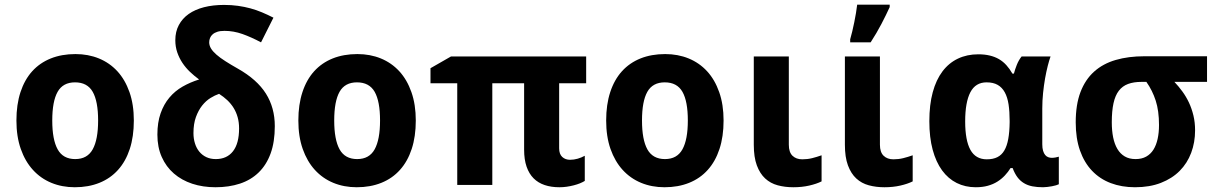

<svg xmlns="http://www.w3.org/2000/svg" viewBox="-20 -786 5170 816"><path d="M202.1 -273.9Q202.1 -192.4 225.1 -151.1Q248 -109.9 299.8 -109.9Q351.1 -109.9 374 -151.4Q397 -192.9 397 -273.9Q397 -355.5 374 -395.8Q351.1 -436 298.8 -436Q247.6 -436 224.9 -395.8Q202.1 -355.5 202.1 -273.9ZM548.8 -273.9Q548.8 -205.6 531.5 -152.8Q514.2 -100.1 481.7 -64Q449.2 -27.8 402.6 -9Q356 9.8 297.9 9.8Q243.7 9.8 198.2 -9Q152.8 -27.8 119.9 -64Q86.9 -100.1 68.4 -152.8Q49.8 -205.6 49.8 -273.9Q49.8 -341.8 67.1 -394.5Q84.5 -447.3 116.9 -483.2Q149.4 -519 195.8 -537.6Q242.2 -556.2 300.8 -556.2Q355 -556.2 400.4 -537.6Q445.8 -519 478.8 -483.2Q511.7 -447.3 530.3 -394.5Q548.8 -341.8 548.8 -273.9Z M826.2 -448.2Q806.2 -462.9 787.8 -480.2Q769.5 -497.6 755.6 -518.3Q741.7 -539.1 733.4 -563.2Q725.1 -587.4 725.1 -615.2Q725.1 -651.4 740 -679.4Q754.9 -707.5 782 -726.6Q809.1 -745.6 847.2 -755.4Q885.3 -765.1 932.1 -765.1Q963.9 -765.1 991.5 -761.2Q1019 -757.3 1044.2 -750.5Q1069.3 -743.7 1093.3 -733.6Q1117.2 -723.6 1142.1 -710.9L1089.4 -606Q1048.3 -627.9 1010.5 -641.4Q972.7 -654.8 934.1 -654.8Q916 -654.8 903.8 -650.9Q891.6 -647 883.8 -640.1Q876 -633.3 872.6 -624.5Q869.1 -615.7 869.1 -606Q869.1 -592.8 876.7 -580.1Q884.3 -567.4 899.7 -554Q915 -540.5 938 -525.9Q960.9 -511.2 991.2 -494.1Q1072.3 -448.2 1110.1 -388.2Q1147.9 -328.1 1147.9 -250Q1147.9 -182.6 1130.1 -133.8Q1112.3 -85 1079.3 -53Q1046.4 -21 999.8 -5.6Q953.1 9.8 896 9.8Q842.3 9.8 797.1 -5.1Q752 -20 719 -48.6Q686 -77.1 667.5 -118.7Q648.9 -160.2 648.9 -213.9Q648.9 -265.6 662.6 -304.4Q676.3 -343.3 700 -371.3Q723.6 -399.4 756.1 -418Q788.6 -436.5 826.2 -448.2ZM996.1 -240.2Q996.1 -266.1 990 -287.8Q983.9 -309.6 972.7 -327.6Q961.4 -345.7 945.8 -360.4Q930.2 -375 911.1 -387.2Q893.6 -381.3 874.3 -369.4Q855 -357.4 839.1 -337.4Q823.2 -317.4 812.7 -288.6Q802.2 -259.8 802.2 -220.2Q802.2 -196.8 808.6 -176.5Q814.9 -156.2 827.1 -141.4Q839.4 -126.5 856.9 -118.2Q874.5 -109.9 897 -109.9Q944.3 -109.9 970.2 -143.1Q996.1 -176.3 996.1 -240.2Z M1400.4 -273.9Q1400.4 -192.4 1423.3 -151.1Q1446.3 -109.9 1498 -109.9Q1549.3 -109.9 1572.3 -151.4Q1595.2 -192.9 1595.2 -273.9Q1595.2 -355.5 1572.3 -395.8Q1549.3 -436 1497.1 -436Q1445.8 -436 1423.1 -395.8Q1400.4 -355.5 1400.4 -273.9ZM1747.1 -273.9Q1747.1 -205.6 1729.7 -152.8Q1712.4 -100.1 1679.9 -64Q1647.5 -27.8 1600.8 -9Q1554.2 9.8 1496.1 9.8Q1441.9 9.8 1396.5 -9Q1351.1 -27.8 1318.1 -64Q1285.2 -100.1 1266.6 -152.8Q1248 -205.6 1248 -273.9Q1248 -341.8 1265.4 -394.5Q1282.7 -447.3 1315.2 -483.2Q1347.7 -519 1394 -537.6Q1440.4 -556.2 1499 -556.2Q1553.2 -556.2 1598.6 -537.6Q1644 -519 1677 -483.2Q1710 -447.3 1728.5 -394.5Q1747.1 -341.8 1747.1 -273.9Z M2402.3 -106.9Q2419.4 -106.9 2435.3 -111.6Q2451.2 -116.2 2465.3 -124V-17.1Q2456.5 -11.7 2444.6 -6.8Q2432.6 -2 2418.2 1.7Q2403.8 5.4 2388.4 7.6Q2373 9.8 2357.4 9.8Q2322.8 9.8 2294.9 0.5Q2267.1 -8.8 2247.8 -28.1Q2228.5 -47.4 2218 -77.6Q2207.5 -107.9 2207.5 -149.9V-432.1H2072.3V0H1923.3V-432.1H1809.6V-496.1L1896.5 -545.9H2471.2V-432.1H2356.4V-155.8Q2356.4 -130.9 2369.6 -118.9Q2382.8 -106.9 2402.3 -106.9Z M2708.5 -273.9Q2708.5 -192.4 2731.4 -151.1Q2754.4 -109.9 2806.2 -109.9Q2857.4 -109.9 2880.4 -151.4Q2903.3 -192.9 2903.3 -273.9Q2903.3 -355.5 2880.4 -395.8Q2857.4 -436 2805.2 -436Q2753.9 -436 2731.2 -395.8Q2708.5 -355.5 2708.5 -273.9ZM3055.2 -273.9Q3055.2 -205.6 3037.8 -152.8Q3020.5 -100.1 2988 -64Q2955.6 -27.8 2908.9 -9Q2862.3 9.8 2804.2 9.8Q2750 9.8 2704.6 -9Q2659.2 -27.8 2626.2 -64Q2593.3 -100.1 2574.7 -152.8Q2556.2 -205.6 2556.2 -273.9Q2556.2 -341.8 2573.5 -394.5Q2590.8 -447.3 2623.3 -483.2Q2655.8 -519 2702.1 -537.6Q2748.5 -556.2 2807.1 -556.2Q2861.3 -556.2 2906.7 -537.6Q2952.1 -519 2985.1 -483.2Q3018.1 -447.3 3036.6 -394.5Q3055.2 -341.8 3055.2 -273.9Z M3332.5 -545.9V-170.9Q3332.5 -139.2 3348.1 -124Q3363.8 -108.9 3389.6 -108.9Q3411.6 -108.9 3431.4 -113.8Q3451.2 -118.7 3471.7 -126V-15.1Q3450.2 -4.4 3419.2 2.7Q3388.2 9.8 3351.6 9.8Q3315.9 9.8 3285.2 1.5Q3254.4 -6.8 3231.9 -27.6Q3209.5 -48.3 3196.5 -83.3Q3183.6 -118.2 3183.6 -170.9V-545.9Z M3719.7 -545.9V-170.9Q3719.7 -139.2 3735.4 -124Q3751 -108.9 3776.9 -108.9Q3798.8 -108.9 3818.6 -113.8Q3838.4 -118.7 3858.9 -126V-15.1Q3837.4 -4.4 3806.4 2.7Q3775.4 9.8 3738.8 9.8Q3703.1 9.8 3672.4 1.5Q3641.6 -6.8 3619.1 -27.6Q3596.7 -48.3 3583.7 -83.3Q3570.8 -118.2 3570.8 -170.9V-545.9ZM3593.3 -619.1Q3597.7 -633.8 3602.1 -652.6Q3606.4 -671.4 3610.6 -691.2Q3614.7 -710.9 3617.9 -730.5Q3621.1 -750 3623 -766.1H3761.2V-755.9Q3746.1 -722.7 3726.1 -684.3Q3706.1 -646 3680.2 -606H3593.3Z M4173.8 -108.9Q4200.7 -108.9 4219 -118.2Q4237.3 -127.4 4248.5 -146.7Q4259.8 -166 4265.1 -195.6Q4270.5 -225.1 4271 -266.1V-272Q4271 -311.5 4266.4 -342.3Q4261.7 -373 4250.2 -393.8Q4238.8 -414.6 4220 -425.3Q4201.2 -436 4172.9 -436Q4126 -436 4104 -393.8Q4082 -351.6 4082 -270Q4082 -189.5 4104.2 -149.2Q4126.5 -108.9 4173.8 -108.9ZM4127 9.8Q4082.5 9.8 4046.1 -8.3Q4009.8 -26.4 3983.9 -61.8Q3958 -97.2 3943.8 -149.7Q3929.7 -202.1 3929.7 -271Q3929.7 -340.8 3944.1 -393.8Q3958.5 -446.8 3985.6 -482.7Q4012.7 -518.6 4051.3 -536.9Q4089.8 -555.2 4137.7 -555.2Q4164.6 -555.2 4186.3 -550Q4208 -544.9 4225.6 -534.7Q4243.2 -524.4 4257.1 -509Q4271 -493.7 4282.7 -473.1H4289.1Q4293.5 -490.2 4301.5 -510.5Q4309.6 -530.8 4321.8 -545.9H4444.8Q4439 -529.8 4432.9 -505.9Q4426.8 -481.9 4421.6 -452.9Q4416.5 -423.8 4413.1 -391.1Q4409.7 -358.4 4409.7 -325.2V-172.9Q4409.7 -156.2 4413.1 -145Q4416.5 -133.8 4422.1 -127.2Q4427.7 -120.6 4435.1 -117.9Q4442.4 -115.2 4450.7 -115.2Q4457.5 -115.2 4466.8 -116.9Q4476.1 -118.7 4480 -120.1V-2.9Q4476.1 -1 4468.3 1.5Q4460.4 3.9 4450.9 5.6Q4441.4 7.3 4431.4 8.5Q4421.4 9.8 4413.1 9.8Q4387.7 9.8 4367.7 5.9Q4347.7 2 4331.8 -7.6Q4315.9 -17.1 4304.2 -32.7Q4292.5 -48.3 4283.7 -71.8H4274.9Q4264.6 -55.2 4250.7 -40.3Q4236.8 -25.4 4219 -14.2Q4201.2 -2.9 4178.5 3.4Q4155.8 9.8 4127 9.8Z M5059.1 -231.9Q5059.1 -180.7 5042.5 -136.5Q5025.9 -92.3 4993.7 -59.8Q4961.4 -27.3 4913.8 -8.8Q4866.2 9.8 4803.7 9.8Q4747.1 9.8 4700.7 -7.8Q4654.3 -25.4 4621.1 -60.3Q4587.9 -95.2 4569.8 -146.7Q4551.8 -198.2 4551.8 -266.1Q4551.8 -341.3 4572 -394.5Q4592.3 -447.8 4630.1 -481.7Q4668 -515.6 4721.9 -531.2Q4775.9 -546.9 4843.8 -546.9H5109.9V-438H4971.2Q4989.3 -418.9 5005.1 -397.2Q5021 -375.5 5033 -350.1Q5044.9 -324.7 5052 -295.4Q5059.1 -266.1 5059.1 -231.9ZM4705.1 -266.1Q4705.1 -231 4710.9 -202.1Q4716.8 -173.3 4729 -152.8Q4741.2 -132.3 4760.3 -121.1Q4779.3 -109.9 4806.2 -109.9Q4832.5 -109.9 4851.3 -120.4Q4870.1 -130.9 4882.1 -149.9Q4894 -168.9 4899.9 -195.6Q4905.8 -222.2 4905.8 -254.9Q4905.8 -314.9 4891.8 -358.2Q4877.9 -401.4 4852.1 -438H4831.1Q4798.3 -438 4774.4 -429.2Q4750.5 -420.4 4735.1 -400.4Q4719.7 -380.4 4712.4 -347.4Q4705.1 -314.5 4705.1 -266.1Z"/></svg>

Font: Droid Sans
Style: Bold
Weight: 700
Foundry: Ascender Corporation
Version: Version 1.00 build 112